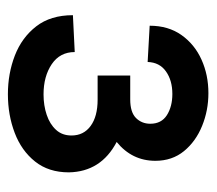

<svg xmlns="http://www.w3.org/2000/svg" viewBox="-50 -716 535 474"><g transform="rotate(90 217.0 -478.5)"><path d="M212 -231Q161 -231 116.5 -248.2Q72 -265.5 44.5 -301Q17 -336.5 17 -391.5L108 -396Q108 -359.5 138 -339.2Q168 -319 212.5 -319Q240 -319 263 -326.8Q286 -334.5 300 -349.8Q314 -365 314 -388Q314 -418 290.5 -435.2Q267 -452.5 225.5 -452.5H166V-533H225Q256.5 -533 270.8 -547.2Q285 -561.5 285 -582.5Q285 -610 263.8 -623.5Q242.5 -637 211.5 -637Q178 -637 155.8 -621.2Q133.5 -605.5 132.5 -576L43 -581Q43 -627 66 -659.5Q89 -692 126.8 -709Q164.5 -726 209.5 -726Q252 -726 290.2 -710.5Q328.5 -695 352.5 -665.8Q376.5 -636.5 376.5 -595Q376.5 -537.5 330 -499.5Q403.5 -461 405 -381.5Q405 -331.5 378.2 -298Q351.5 -264.5 307.5 -247.8Q263.5 -231 212 -231Z"/></g></svg>

Font: Acari Sans
Style: Bold
Weight: 700
Designer: Alfredo Marco Pradil and Stefan Peev (font) & Cristiano Sobral (main changes)
Foundry: Alfredo Marco Pradil and Stefan Peev (font) & Cristiano Sobral (main changes)
Version: Version 1.063; ttfautohint (v1.8.3)